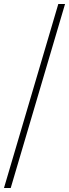

<svg xmlns="http://www.w3.org/2000/svg" viewBox="-20 -828 348 968"><path d="M0 120 274 -808H308L34 120Z"/></svg>

Font: Encode Sans SC Expanded Thin
Style: Regular
Weight: 250
Width: 7
Designer: Multiple Designers
Foundry: Impallari Type
Version: Version 3.002